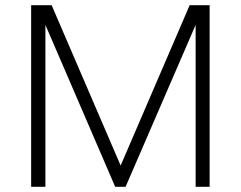

<svg xmlns="http://www.w3.org/2000/svg" viewBox="-20 -720 928 740"><path d="M100 0V-700H179L445 -82L711 -700H788V0H734V-624L464 0H424L155 -624V0Z"/></svg>

Font: Fivo Sans Light
Style: Regular
Weight: 300
Designer: Alexander Slobzheninov
Foundry: Alexander Slobzheninov
Version: 1.0